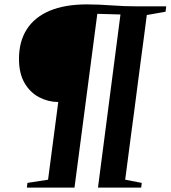

<svg xmlns="http://www.w3.org/2000/svg" viewBox="-20 -855 778 875"><path d="M102.5 0 105 -21.5 199 -36 245.5 -390Q199 -390.5 158 -412Q117 -433.5 91.8 -477Q66.5 -520.5 66.5 -586.5Q66.5 -665.5 101.8 -721Q137 -776.5 206.2 -805.8Q275.5 -835 376 -835Q403.5 -835 431.2 -833.8Q459 -832.5 487.8 -830.5Q516.5 -828.5 547 -827.2Q577.5 -826 610 -826H737.5L734.5 -801.5L649 -786.5Q642.5 -735.5 635.5 -682.5Q628.5 -629.5 621.2 -575.5Q614 -521.5 607 -466.8Q600 -412 592.8 -357Q585.5 -302 578.2 -248Q571 -194 564.2 -140.8Q557.5 -87.5 550.5 -36L626 -21.5L623.5 0H426.5L529 -789L423.5 -792L319.5 0Z"/></svg>

Font: Merriweather 120pt ExtraBold
Style: Italic
Weight: 800
Italic angle: -7.8°
Version: Version 2.101